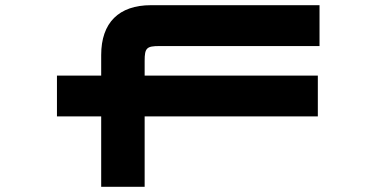

<svg xmlns="http://www.w3.org/2000/svg" viewBox="-20 -720 1464 740"><path d="M370 -508V-428.5H199.5V-271.5H370V0H537.5V-271.5H1205V-428.5H537.5V-485.5C537.5 -535 545 -542.5 594.5 -542.5H1211.5V-700H562C438 -700 370 -632.5 370 -508Z"/></svg>

Font: Melete Bold
Style: Regular
Weight: 700
Width: 6
Designer: Sora Sagano
Foundry: DOT COLON
Version: Version 0.200;FEAKit 1.0